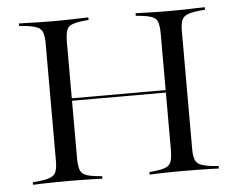

<svg xmlns="http://www.w3.org/2000/svg" viewBox="-45 -624 838 677"><g transform="rotate(-5 374.0 -285.5)"><path d="M133.1 -369.4V-492.7Q133.1 -517.7 128.2 -531Q123.4 -544.4 110.1 -550.4Q96.8 -556.5 71 -559.7L45.2 -562.1V-571Q60.5 -571 78.2 -570.2Q96 -569.4 116.9 -569Q137.9 -568.5 162.1 -568.5H171H178.2Q202.4 -568.5 222.2 -569Q241.9 -569.4 259.3 -570.2Q276.6 -571 291.1 -571V-562.1L267.7 -559.7Q230.6 -555.6 219.4 -543.1Q208.1 -530.6 208.1 -492.7V-369.4ZM540.3 -201.6V-492.7Q540.3 -530.6 529 -543.1Q517.7 -555.6 480.6 -559.7L458.1 -562.1V-571Q471.8 -571 489.1 -570.2Q506.5 -569.4 526.6 -569Q546.8 -568.5 570.2 -568.5H578.2H586.3Q610.5 -568.5 631.5 -569Q652.4 -569.4 670.6 -570.2Q688.7 -571 703.2 -571V-562.1L677.4 -559.7Q651.6 -556.5 638.3 -550.4Q625 -544.4 620.2 -531Q615.3 -517.7 615.3 -492.7V-201.6ZM162.1 -2.4Q137.9 -2.4 116.9 -2Q96 -1.6 78.2 -1.2Q60.5 -0.8 45.2 0V-8.9L71 -11.3Q96.8 -14.5 110.1 -20.6Q123.4 -26.6 128.2 -39.9Q133.1 -53.2 133.1 -78.2V-369.4H208.1V-78.2Q208.1 -41.1 219.4 -28.2Q230.6 -15.3 267.7 -11.3L291.1 -8.9V0Q276.6 -0.8 259.3 -1.2Q241.9 -1.6 222.2 -2Q202.4 -2.4 178.2 -2.4H170.2ZM180.6 -283.1V-291.9H566.9V-283.1ZM570.2 -2.4Q546.8 -2.4 526.6 -2Q506.5 -1.6 489.1 -1.2Q471.8 -0.8 458.1 0V-8.9L480.6 -11.3Q517.7 -15.3 529 -28.2Q540.3 -41.1 540.3 -78.2V-201.6H615.3V-78.2Q615.3 -53.2 620.2 -39.9Q625 -26.6 638.3 -20.6Q651.6 -14.5 677.4 -11.3L703.2 -8.9V0Q688.7 -0.8 670.6 -1.2Q652.4 -1.6 631.5 -2Q610.5 -2.4 586.3 -2.4H577.4Z"/></g></svg>

Font: Playfair 144pt SemiExpanded Light
Style: Regular
Weight: 300
Width: 6
Designer: Claus Eggers Sørensen
Foundry: Claus Eggers Sørensen
Version: Version 2.203